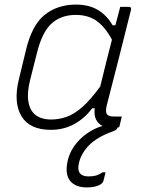

<svg xmlns="http://www.w3.org/2000/svg" viewBox="-20 -556 640 837"><path d="M311 -536Q367 -536 406 -513Q445 -490 471 -446H483Q488 -463 492.5 -481.5Q497 -500 504 -526H542Q554 -526 551 -513Q526 -411 499 -306Q472 -201 446 -99Q439 -72 445 -60Q451 -48 476 -48H511Q509 -39 506 -27Q503 -15 501 -6Q500 0 492 0Q491 4 488 8Q485 12 474 16Q403 41 367 78.5Q331 116 323 160Q313 213 366 213Q386 213 399.5 209Q413 205 428 195H440Q439 200 436 212.5Q433 225 431 232Q428 245 408 253Q388 261 359 261Q310 261 287 234Q264 207 273 155Q280 114 303.5 81Q327 48 359.5 25.5Q392 3 427 -7Q408 -16 398.5 -35.5Q389 -55 393 -84H382Q348 -39 302.5 -14.5Q257 10 202 10Q109 10 73.5 -49.5Q38 -109 62 -209L93 -337Q119 -447 175 -491.5Q231 -536 311 -536ZM128 -61Q154 -35 203 -35Q237 -35 270 -46.5Q303 -58 338.5 -89Q374 -120 417 -179Q429 -230 442 -281Q455 -332 468 -383Q440 -436 403 -463.5Q366 -491 310 -491Q248 -491 206.5 -455Q165 -419 142 -329L111 -206Q98 -153 103 -117Q108 -81 128 -61Z"/></svg>

Font: Recursive Mn Lnr St Lt
Style: Italic
Weight: 300
Italic angle: -15°
Monospace: yes
Version: Version 1.079;hotconv 1.0.112;makeotfexe 2.5.65598; ttfautoh